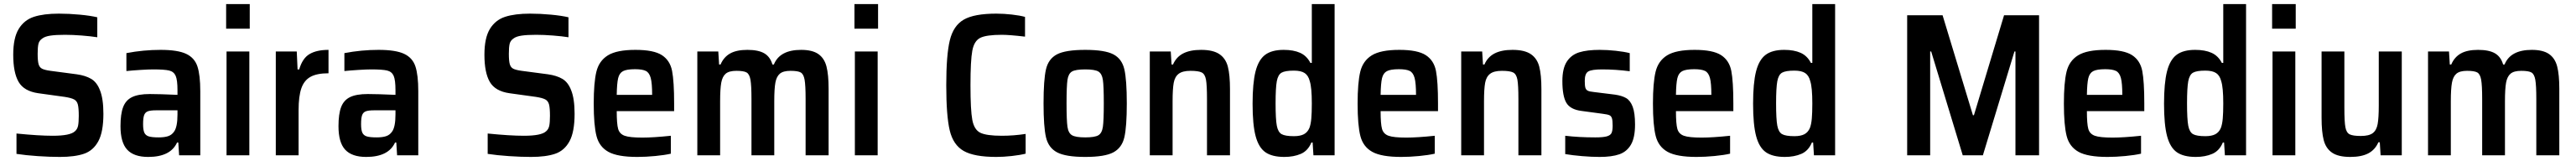

<svg xmlns="http://www.w3.org/2000/svg" viewBox="-20 -763 12658 791"><path d="M61 -7V-107Q171 -96 239 -96Q325 -96 348 -118Q360 -128 363.5 -145Q367 -162 367 -194Q367 -232 362.5 -249.5Q358 -267 344 -274.5Q330 -282 298 -287L168 -305Q98 -315 71.5 -360.5Q45 -406 45 -494Q45 -577 72 -621Q99 -665 147 -680.5Q195 -696 269 -696Q319 -696 372 -691Q425 -686 458 -678V-580Q426 -585 381.5 -588.5Q337 -592 299 -592Q254 -592 227.5 -588Q201 -584 188 -574Q173 -564 169 -548Q165 -532 165 -499Q165 -464 169.5 -448Q174 -432 186.5 -425.5Q199 -419 228 -415L357 -398Q400 -392 428 -375.5Q456 -359 471 -320Q488 -278 488 -204Q488 -115 463 -69Q438 -23 392.5 -7.5Q347 8 274 8Q225 8 165.5 4Q106 0 61 -7Z M572 -143Q572 -203 585 -237Q598 -271 629 -286Q660 -301 716 -301Q762 -301 852 -297V-320Q852 -370 843 -390.5Q834 -411 811 -416.5Q788 -422 733 -422Q709 -422 670 -419.5Q631 -417 601 -414V-502Q684 -518 769 -518Q853 -518 894.5 -498.5Q936 -479 950 -436.5Q964 -394 964 -315V0H860L856 -63H850Q818 8 708 8Q638 8 605 -27.5Q572 -63 572 -143ZM835 -116Q852 -139 852 -201V-221H746Q719 -221 706 -216Q693 -211 688 -197Q683 -183 683 -153Q683 -125 689 -111.5Q695 -98 710.5 -93Q726 -88 760 -88Q788 -88 806 -94Q824 -100 835 -116Z M1091 -622V-743H1207V-622ZM1093 0V-510H1205V0Z M1335 -510H1438L1442 -422H1450Q1466 -477 1501 -497.5Q1536 -518 1594 -518V-403Q1537 -403 1505.5 -385.5Q1474 -368 1460.5 -329Q1447 -290 1447 -222V0H1335Z M1643 -143Q1643 -203 1656 -237Q1669 -271 1700 -286Q1731 -301 1787 -301Q1833 -301 1923 -297V-320Q1923 -370 1914 -390.5Q1905 -411 1882 -416.5Q1859 -422 1804 -422Q1780 -422 1741 -419.5Q1702 -417 1672 -414V-502Q1755 -518 1840 -518Q1924 -518 1965.5 -498.5Q2007 -479 2021 -436.5Q2035 -394 2035 -315V0H1931L1927 -63H1921Q1889 8 1779 8Q1709 8 1676 -27.5Q1643 -63 1643 -143ZM1906 -116Q1923 -139 1923 -201V-221H1817Q1790 -221 1777 -216Q1764 -211 1759 -197Q1754 -183 1754 -153Q1754 -125 1760 -111.5Q1766 -98 1781.5 -93Q1797 -88 1831 -88Q1859 -88 1877 -94Q1895 -100 1906 -116Z M2376 -7V-107Q2486 -96 2554 -96Q2640 -96 2663 -118Q2675 -128 2678.5 -145Q2682 -162 2682 -194Q2682 -232 2677.5 -249.5Q2673 -267 2659 -274.5Q2645 -282 2613 -287L2483 -305Q2413 -315 2386.5 -360.5Q2360 -406 2360 -494Q2360 -577 2387 -621Q2414 -665 2462 -680.5Q2510 -696 2584 -696Q2634 -696 2687 -691Q2740 -686 2773 -678V-580Q2741 -585 2696.5 -588.5Q2652 -592 2614 -592Q2569 -592 2542.5 -588Q2516 -584 2503 -574Q2488 -564 2484 -548Q2480 -532 2480 -499Q2480 -464 2484.5 -448Q2489 -432 2501.5 -425.5Q2514 -419 2543 -415L2672 -398Q2715 -392 2743 -375.5Q2771 -359 2786 -320Q2803 -278 2803 -204Q2803 -115 2778 -69Q2753 -23 2707.5 -7.5Q2662 8 2589 8Q2540 8 2480.5 4Q2421 0 2376 -7Z M3292 -217H3010Q3010 -154 3017 -129.5Q3024 -105 3049 -96Q3074 -87 3136 -87Q3190 -87 3276 -96V-8Q3246 -1 3199.5 3.5Q3153 8 3111 8Q3014 8 2969 -17Q2924 -42 2910.5 -95Q2897 -148 2897 -254Q2897 -357 2910 -410.5Q2923 -464 2966.5 -491Q3010 -518 3102 -518Q3192 -518 3232 -492Q3272 -466 3282 -414.5Q3292 -363 3292 -255ZM3010 -297H3184Q3184 -354 3177 -380Q3170 -406 3153 -414.5Q3136 -423 3100 -423Q3059 -423 3041 -413.5Q3023 -404 3017 -379Q3011 -354 3010 -297Z M3406 -510H3509L3513 -446H3520Q3536 -483 3567.5 -500.5Q3599 -518 3652 -518Q3706 -518 3735 -501Q3764 -484 3775 -446H3782Q3811 -518 3916 -518Q3971 -518 4000.5 -497.5Q4030 -477 4040.5 -436.5Q4051 -396 4051 -327V0H3938V-276Q3938 -344 3933 -371.5Q3928 -399 3914 -407Q3900 -415 3864 -415Q3828 -415 3811.5 -401Q3795 -387 3789.5 -357Q3784 -327 3784 -266V0H3672V-276Q3672 -344 3667 -371.5Q3662 -399 3648 -407Q3634 -415 3598 -415Q3562 -415 3545.5 -401Q3529 -387 3523.5 -356.5Q3518 -326 3518 -266V0H3406Z M4178 -622V-743H4294V-622ZM4180 0V-510H4292V0Z M4629 -344Q4629 -493 4646.5 -565Q4664 -637 4715 -666.5Q4766 -696 4875 -696Q4912 -696 4951.5 -691.5Q4991 -687 5016 -680V-583Q4939 -592 4902 -592Q4826 -592 4796 -577Q4766 -562 4757 -514Q4748 -466 4748 -344Q4748 -222 4757 -174Q4766 -126 4796 -111Q4826 -96 4902 -96Q4960 -96 5019 -105V-8Q4991 -1 4950.5 3.5Q4910 8 4875 8Q4766 8 4714.5 -21.5Q4663 -51 4646 -122.5Q4629 -194 4629 -344Z M5107 -255Q5107 -371 5119 -422.5Q5131 -474 5173 -496Q5215 -518 5312 -518Q5408 -518 5450 -496Q5492 -474 5504 -422.5Q5516 -371 5516 -255Q5516 -140 5504 -88.5Q5492 -37 5450 -14.5Q5408 8 5312 8Q5216 8 5173.5 -14.5Q5131 -37 5119 -88.5Q5107 -140 5107 -255ZM5403 -255Q5403 -340 5398.5 -370.5Q5394 -401 5376.5 -411.5Q5359 -422 5312 -422Q5264 -422 5246.5 -411.5Q5229 -401 5224.5 -370.5Q5220 -340 5220 -255Q5220 -171 5224.5 -140Q5229 -109 5247 -98.5Q5265 -88 5312 -88Q5359 -88 5376.5 -98.5Q5394 -109 5398.5 -140Q5403 -171 5403 -255Z M5629 -510H5732L5736 -446H5743Q5759 -483 5793 -500.5Q5827 -518 5881 -518Q5940 -518 5971 -497Q6002 -476 6012.5 -435.5Q6023 -395 6023 -325V0H5910V-276Q5910 -345 5905 -372Q5900 -399 5884 -407Q5868 -415 5829 -415Q5790 -415 5771 -400.5Q5752 -386 5746.5 -356Q5741 -326 5741 -266V0H5629Z M6134 -253Q6134 -355 6148.5 -412Q6163 -469 6195.5 -493.5Q6228 -518 6287 -518Q6335 -518 6367.5 -503.5Q6400 -489 6418 -454H6425V-743H6537V0H6433L6429 -63H6423Q6406 -22 6371 -7Q6336 8 6290 8Q6230 8 6197 -15Q6164 -38 6149 -94Q6134 -150 6134 -253ZM6413 -134Q6420 -152 6422.5 -180.5Q6425 -209 6425 -255Q6425 -333 6415 -364Q6408 -392 6390 -404Q6372 -416 6337 -416Q6294 -416 6276.5 -406Q6259 -396 6253 -364Q6247 -332 6247 -255Q6247 -177 6253 -145.5Q6259 -114 6276.5 -104Q6294 -94 6337 -94Q6368 -94 6386 -103.5Q6404 -113 6413 -134Z M7045 -217H6763Q6763 -154 6770 -129.5Q6777 -105 6802 -96Q6827 -87 6889 -87Q6943 -87 7029 -96V-8Q6999 -1 6952.5 3.5Q6906 8 6864 8Q6767 8 6722 -17Q6677 -42 6663.5 -95Q6650 -148 6650 -254Q6650 -357 6663 -410.5Q6676 -464 6719.5 -491Q6763 -518 6855 -518Q6945 -518 6985 -492Q7025 -466 7035 -414.5Q7045 -363 7045 -255ZM6763 -297H6937Q6937 -354 6930 -380Q6923 -406 6906 -414.5Q6889 -423 6853 -423Q6812 -423 6794 -413.5Q6776 -404 6770 -379Q6764 -354 6763 -297Z M7159 -510H7262L7266 -446H7273Q7289 -483 7323 -500.5Q7357 -518 7411 -518Q7470 -518 7501 -497Q7532 -476 7542.5 -435.5Q7553 -395 7553 -325V0H7440V-276Q7440 -345 7435 -372Q7430 -399 7414 -407Q7398 -415 7359 -415Q7320 -415 7301 -400.5Q7282 -386 7276.5 -356Q7271 -326 7271 -266V0H7159Z M7670 -6V-96Q7737 -88 7818 -88Q7856 -88 7874 -93Q7892 -98 7897.5 -109.5Q7903 -121 7903 -145Q7903 -171 7899.5 -182Q7896 -193 7887 -197Q7878 -201 7854 -204L7750 -218Q7695 -225 7675.5 -258Q7656 -291 7656 -365Q7656 -427 7678 -460.5Q7700 -494 7739 -506Q7778 -518 7839 -518Q7877 -518 7918.5 -513.5Q7960 -509 7987 -502V-413Q7917 -422 7851 -422Q7801 -422 7783.5 -412Q7766 -402 7766 -366Q7766 -342 7769 -332Q7772 -322 7780.5 -317.5Q7789 -313 7810 -311L7915 -298Q7949 -293 7969.5 -281Q7990 -269 8001.5 -238.5Q8013 -208 8013 -151Q8013 -87 7993 -52.5Q7973 -18 7936 -5Q7899 8 7839 8Q7800 8 7752.5 4Q7705 0 7670 -6Z M8496 -217H8214Q8214 -154 8221 -129.5Q8228 -105 8253 -96Q8278 -87 8340 -87Q8394 -87 8480 -96V-8Q8450 -1 8403.5 3.5Q8357 8 8315 8Q8218 8 8173 -17Q8128 -42 8114.5 -95Q8101 -148 8101 -254Q8101 -357 8114 -410.5Q8127 -464 8170.5 -491Q8214 -518 8306 -518Q8396 -518 8436 -492Q8476 -466 8486 -414.5Q8496 -363 8496 -255ZM8214 -297H8388Q8388 -354 8381 -380Q8374 -406 8357 -414.5Q8340 -423 8304 -423Q8263 -423 8245 -413.5Q8227 -404 8221 -379Q8215 -354 8214 -297Z M8593 -253Q8593 -355 8607.5 -412Q8622 -469 8654.5 -493.5Q8687 -518 8746 -518Q8794 -518 8826.5 -503.5Q8859 -489 8877 -454H8884V-743H8996V0H8892L8888 -63H8882Q8865 -22 8830 -7Q8795 8 8749 8Q8689 8 8656 -15Q8623 -38 8608 -94Q8593 -150 8593 -253ZM8872 -134Q8879 -152 8881.5 -180.5Q8884 -209 8884 -255Q8884 -333 8874 -364Q8867 -392 8849 -404Q8831 -416 8796 -416Q8753 -416 8735.5 -406Q8718 -396 8712 -364Q8706 -332 8706 -255Q8706 -177 8712 -145.5Q8718 -114 8735.5 -104Q8753 -94 8796 -94Q8827 -94 8845 -103.5Q8863 -113 8872 -134Z M9350 0V-688H9524L9673 -197H9678L9826 -688H9998V0H9882V-510H9877L9722 0H9623L9468 -510H9463V0Z M10515 -217H10233Q10233 -154 10240 -129.5Q10247 -105 10272 -96Q10297 -87 10359 -87Q10413 -87 10499 -96V-8Q10469 -1 10422.5 3.5Q10376 8 10334 8Q10237 8 10192 -17Q10147 -42 10133.5 -95Q10120 -148 10120 -254Q10120 -357 10133 -410.5Q10146 -464 10189.5 -491Q10233 -518 10325 -518Q10415 -518 10455 -492Q10495 -466 10505 -414.5Q10515 -363 10515 -255ZM10233 -297H10407Q10407 -354 10400 -380Q10393 -406 10376 -414.5Q10359 -423 10323 -423Q10282 -423 10264 -413.5Q10246 -404 10240 -379Q10234 -354 10233 -297Z M10612 -253Q10612 -355 10626.5 -412Q10641 -469 10673.5 -493.5Q10706 -518 10765 -518Q10813 -518 10845.5 -503.5Q10878 -489 10896 -454H10903V-743H11015V0H10911L10907 -63H10901Q10884 -22 10849 -7Q10814 8 10768 8Q10708 8 10675 -15Q10642 -38 10627 -94Q10612 -150 10612 -253ZM10891 -134Q10898 -152 10900.5 -180.5Q10903 -209 10903 -255Q10903 -333 10893 -364Q10886 -392 10868 -404Q10850 -416 10815 -416Q10772 -416 10754.5 -406Q10737 -396 10731 -364Q10725 -332 10725 -255Q10725 -177 10731 -145.5Q10737 -114 10754.5 -104Q10772 -94 10815 -94Q10846 -94 10864 -103.5Q10882 -113 10891 -134Z M11143 -622V-743H11259V-622ZM11145 0V-510H11257V0Z M11386 -185V-510H11498V-234Q11498 -165 11503 -138Q11508 -111 11524 -103Q11540 -95 11579 -95Q11619 -95 11637.5 -109Q11656 -123 11661.5 -153.5Q11667 -184 11667 -244V-510H11780V0H11676L11672 -64H11665Q11649 -27 11615.5 -9.5Q11582 8 11527 8Q11468 8 11437.5 -13Q11407 -34 11396.5 -74.5Q11386 -115 11386 -185Z M11909 -510H12012L12016 -446H12023Q12039 -483 12070.5 -500.5Q12102 -518 12155 -518Q12209 -518 12238 -501Q12267 -484 12278 -446H12285Q12314 -518 12419 -518Q12474 -518 12503.5 -497.5Q12533 -477 12543.5 -436.5Q12554 -396 12554 -327V0H12441V-276Q12441 -344 12436 -371.5Q12431 -399 12417 -407Q12403 -415 12367 -415Q12331 -415 12314.5 -401Q12298 -387 12292.5 -357Q12287 -327 12287 -266V0H12175V-276Q12175 -344 12170 -371.5Q12165 -399 12151 -407Q12137 -415 12101 -415Q12065 -415 12048.5 -401Q12032 -387 12026.5 -356.5Q12021 -326 12021 -266V0H11909Z"/></svg>

Font: Saira Semi Condensed Medium
Style: Regular
Weight: 500
Width: 4
Designer: Hector Gatti with collaboration of the Omnibus-Type team
Foundry: Omnibus-Type
Version: Version 1.001; ttfautohint (v1.8)